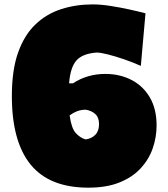

<svg xmlns="http://www.w3.org/2000/svg" viewBox="-20 -847 775 886"><path d="M387.7 19Q208.5 19 121.6 -87.2Q34.7 -193.4 34.7 -404.3Q34.7 -523.4 63.5 -604.5Q92.3 -685.5 143.6 -734.4Q194.8 -783.2 262.5 -804.9Q330.1 -826.7 407.7 -826.7Q444.8 -826.7 490.2 -819.6Q535.6 -812.5 578.6 -803Q621.6 -793.5 651.4 -785.6L629.9 -543Q592.8 -559.6 552.2 -573.5Q511.7 -587.4 477.8 -595.9Q443.8 -604.5 425.8 -604.5Q360.8 -599.6 332.8 -568.1Q304.7 -536.6 298.8 -462.4H316.4Q382.8 -505.9 465.8 -505.9Q533.2 -505.9 586.9 -478Q640.6 -450.2 671.6 -397.2Q702.6 -344.2 702.6 -268.1Q702.6 -213.9 684.8 -162.6Q667 -111.3 629.2 -70.3Q591.3 -29.3 531.5 -5.1Q471.7 19 387.7 19ZM375.5 -340.8Q353.5 -340.8 334.7 -333.3Q315.9 -325.7 301.3 -314.5Q309.6 -255.4 329.3 -233.4Q349.1 -211.4 374.5 -203.6Q401.9 -207 419.4 -224.6Q437 -242.2 437 -273.9Q437 -304.7 419.9 -320.6Q402.8 -336.4 375.5 -340.8Z"/></svg>

Font: Pinar DS1 Black
Style: Regular
Weight: 900
Designer: Amin Abedi
Version: Version 3.000